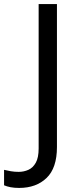

<svg xmlns="http://www.w3.org/2000/svg" viewBox="-98 -734 391 944"><path d="M-4 190Q-28 190 -46 186.5Q-64 183 -78 177V101Q-62 105 -44 108Q-26 111 -6 111Q19 111 41.5 101Q64 91 78 66Q92 41 92 -4V-714H182V-11Q182 92 131 141Q80 190 -4 190Z"/></svg>

Font: Noto Sans Tai Viet
Style: Regular
Weight: 400
Designer: Monotype Design Team
Foundry: Monotype Imaging Inc.
Version: Version 2.003; ttfautohint (v1.8.4.7-5d5b)